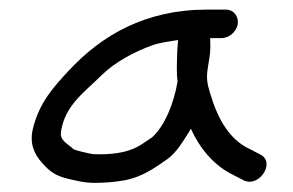

<svg xmlns="http://www.w3.org/2000/svg" viewBox="-20 -355 626 410"><path d="M360.4 -269.5C359 -257.9 358.3 -246 358.2 -237.1C358.1 -224.5 356.4 -201 359.2 -181.1C351.2 -133.1 331.1 -85.2 304.5 -61.5L283 -47.1C259.7 -31.8 231.4 -25.5 191 -25.5C184.4 -25.5 178.6 -25.6 170.9 -27.2C159.3 -29.7 139.2 -34.4 136.6 -36.8C122.5 -49.7 107.2 -55 110.3 -74.4C119.1 -130.1 158.8 -156.8 198.5 -195.8C224.8 -221.7 266.7 -244.5 305 -258.2C321.7 -264.1 339.7 -266.3 360.4 -269.5ZM428.7 -273.5H452.3C468.4 -273.5 484.9 -286.4 487.6 -303.5C490.2 -319.9 479 -334.5 462 -334.5H422C290.2 -334.5 196.8 -279.6 126.3 -203.6C95.7 -170.5 63.9 -136.7 50.2 -80C40.7 -40.6 60.2 -16.8 75.8 -0.7C86.4 10.3 99.2 20.6 123.1 26.2C139.4 30.1 159.3 35.5 181.4 35.5C203.2 35.5 223.9 33.9 244.4 30.3C283.2 23.5 311 3.1 336 -14.2C355.5 -27.7 369.6 -51.1 381.1 -69.3C383.3 -72.7 385 -75.4 387.5 -80.3C406.3 -38.7 436.5 -1.1 479.7 19.4L501 30.4C534.4 45.7 569.4 -9.6 535.2 -25.4L513.9 -36.4C468.3 -57.4 444.1 -103.5 428.3 -157.2C422.4 -177 420.2 -187.3 423.9 -211L427.1 -231C429.7 -247.2 429.4 -259 428.7 -273.5Z"/></svg>

Font: CiSf OpenHand
Style: BdObl
Weight: 400
Foundry: Cannot Into Space Fonts
Version: Version 0.7892